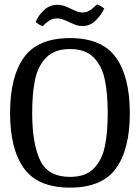

<svg xmlns="http://www.w3.org/2000/svg" viewBox="-20 -850 639 877"><path d="M26 -334Q26 -500 89.5 -588Q153 -676 300 -676Q446 -676 509.5 -587.5Q573 -499 573 -333Q573 -168 509.5 -80.5Q446 7 300 7Q153 7 89.5 -81Q26 -169 26 -334ZM472 -333Q472 -422 459 -485Q446 -548 408.5 -587Q371 -626 300 -626Q229 -626 191 -587Q153 -548 140 -485.5Q127 -423 127 -334Q127 -197 162.5 -119.5Q198 -42 300 -42Q371 -42 408.5 -80.5Q446 -119 459 -182Q472 -245 472 -333ZM143 -750Q154 -778 180 -803Q206 -828 243 -828Q258 -828 271.5 -823.5Q285 -819 304 -810Q336 -793 357 -793Q376 -793 390.5 -802.5Q405 -812 423 -830Q440 -824 456 -811Q444 -783 417.5 -757Q391 -731 358 -731Q341 -731 328 -735.5Q315 -740 294 -750Q274 -759 263.5 -762.5Q253 -766 240 -766Q222 -766 207 -757Q192 -748 175 -731Q159 -735 143 -750Z"/></svg>

Font: Caladea
Style: Regular
Weight: 400
Designer: Carolina Giovagnoli and Andres Torresi
Foundry: Carolina Giovagnoli & Andres Torresi
Version: Version 1.001